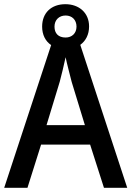

<svg xmlns="http://www.w3.org/2000/svg" viewBox="-20 -896 628 916"><path d="M476 0H587L363 -682C389 -701 405 -731 405 -770C405 -835 357 -876 292 -876C225 -876 181 -835 181 -769C181 -730 197 -699 224 -681L0 0H111L176 -206H410ZM293 -717C258 -717 240 -737 240 -769C240 -801 262 -822 293 -822C324 -822 345 -801 345 -769C345 -737 323 -717 293 -717ZM322 -505 385 -299H202L265 -506C273 -537 285 -584 293 -623C299 -593 315 -533 322 -505Z"/></svg>

Font: Noto Sans Khmer UI SemiCondensed Medium
Style: Regular
Weight: 500
Width: 4
Designer: Danh Hong and the Monotype Design Team
Foundry: Monotype Imaging Inc.
Version: Version 2.002